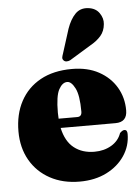

<svg xmlns="http://www.w3.org/2000/svg" viewBox="-52 -745 582 796"><g transform="rotate(-5 239.0 -347.0)"><path d="M465 -268Q465 -218.5 416.5 -218.5H188Q200.5 -161.5 234.8 -134.8Q269 -108 319.5 -108Q359.5 -108 390 -126Q420.5 -144 431.5 -176Q442.5 -187 450.5 -187Q462.5 -187 462.5 -169.5Q462.5 -120 435.2 -79.2Q408 -38.5 359.8 -14.2Q311.5 10 248 10Q178 10 125 -18.8Q72 -47.5 42.2 -99.2Q12.5 -151 12.5 -219Q12.5 -290.5 41.2 -344.2Q70 -398 124.2 -428Q178.5 -458 255.5 -458Q320.5 -458 367.2 -432.5Q414 -407 439.5 -364Q465 -321 465 -268ZM182 -282.5Q182 -269.5 183 -257.5H260.5Q279.5 -257.5 279.5 -278.5Q279.5 -346.5 264.2 -376.2Q249 -406 231.5 -406Q211.5 -406 196.8 -379.2Q182 -352.5 182 -282.5ZM256.5 -625.5Q270 -664 291 -685.5Q312 -707 344 -703.5Q375.5 -700.5 391 -678.2Q406.5 -656 404 -632Q401.5 -603 384.8 -583.5Q368 -564 338.5 -547.5L251.5 -494.5Q244 -491 236.5 -491.2Q229 -491.5 224.5 -496.5Q219 -502.5 220.2 -509.5Q221.5 -516.5 224.5 -524.5Z"/></g></svg>

Font: Fraunces 144pt S050 Black
Style: Regular
Weight: 900
Version: Version 1.000; ttfautohint (v1.8.3)